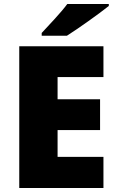

<svg xmlns="http://www.w3.org/2000/svg" viewBox="-20 -947 589 967"><path d="M528 -917V-927H319C286 -882 224 -818 190 -781V-767H317C371 -801 481 -879 528 -917ZM501 0V-157H270V-292H484V-447H270V-559H501V-714H77V0Z"/></svg>

Font: Noto Sans Myanmar UI Black
Style: Regular
Weight: 900
Designer: Monotype Design Team
Foundry: Monotype Imaging Inc.
Version: Version 2.103